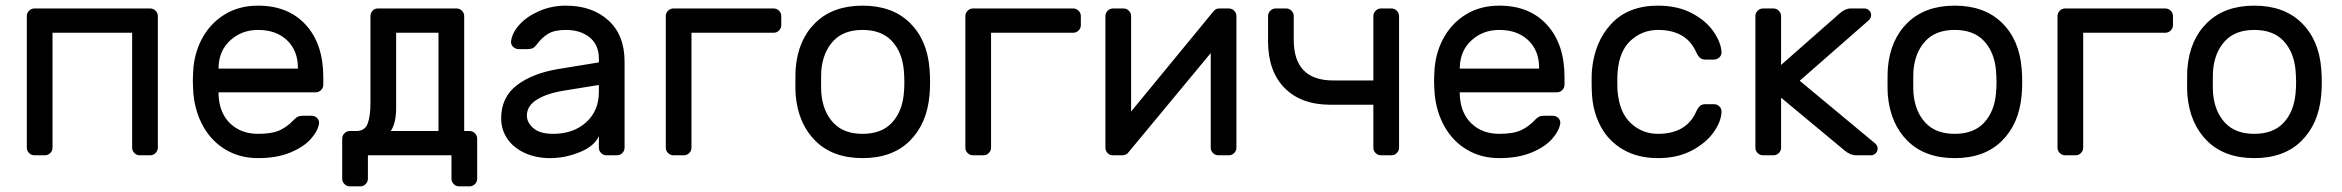

<svg xmlns="http://www.w3.org/2000/svg" viewBox="-20 -550 8293 680"><path d="M539 -493V-27Q539 -16 531 -8Q523 0 512 0H475Q464 0 456 -8Q448 -16 448 -27V-434H166V-27Q166 -16 158 -8Q150 0 139 0H102Q91 0 83 -8Q75 -16 75 -27V-493Q75 -504 83 -512Q91 -520 102 -520H512Q523 -520 531 -512Q539 -504 539 -493Z M1125 -277V-250Q1125 -239 1117 -231Q1109 -223 1098 -223H754V-217Q756 -151 794.5 -113.5Q833 -76 894 -76Q944 -76 971.5 -89Q999 -102 1021 -126Q1029 -134 1035.5 -137Q1042 -140 1053 -140H1083Q1095 -140 1103 -132Q1111 -124 1110 -113Q1106 -86 1080.5 -57.5Q1055 -29 1007.5 -9.5Q960 10 894 10Q830 10 780 -19.5Q730 -49 700.5 -101Q671 -153 665 -218Q663 -248 663 -264Q663 -280 665 -310Q671 -372 700.5 -422Q730 -472 779.5 -501Q829 -530 894 -530Q1001 -530 1063 -462Q1125 -394 1125 -277ZM1035 -307V-310Q1035 -371 996.5 -407.5Q958 -444 894 -444Q836 -444 795.5 -407Q755 -370 754 -310V-307Z M1318 -520H1597Q1608 -520 1616 -512Q1624 -504 1624 -493V-86H1643Q1654 -86 1662 -78Q1670 -70 1670 -59V83Q1670 94 1662 102Q1654 110 1643 110H1606Q1595 110 1587 102Q1579 94 1579 83V0H1283V83Q1283 94 1275 102Q1267 110 1256 110H1219Q1208 110 1200 102Q1192 94 1192 83V-59Q1192 -70 1200 -78Q1208 -86 1219 -86H1242Q1272 -86 1282 -112Q1292 -138 1292 -185V-493Q1292 -504 1299.5 -512Q1307 -520 1318 -520ZM1383 -434V-169Q1383 -114 1364 -86H1533V-434Z M2101 -329V-342Q2101 -391 2068.5 -417.5Q2036 -444 1984 -444Q1944 -444 1921.5 -430.5Q1899 -417 1879 -390Q1873 -382 1866 -379Q1859 -376 1847 -376H1817Q1806 -376 1797.5 -384Q1789 -392 1790 -403Q1793 -433 1819.5 -462.5Q1846 -492 1890 -511Q1934 -530 1984 -530Q2077 -530 2134.5 -478Q2192 -426 2192 -332V-27Q2192 -16 2184 -8Q2176 0 2165 0H2128Q2117 0 2109 -8Q2101 -16 2101 -27V-68Q2085 -32 2033 -11Q1981 10 1929 10Q1878 10 1838 -8.5Q1798 -27 1776.5 -59Q1755 -91 1755 -131Q1755 -206 1811 -248.5Q1867 -291 1960 -306ZM2101 -249 1983 -230Q1918 -220 1882 -197.5Q1846 -175 1846 -141Q1846 -116 1869 -96Q1892 -76 1939 -76Q2011 -76 2056 -117Q2101 -158 2101 -224Z M2747 -493V-461Q2747 -450 2739 -442Q2731 -434 2720 -434H2429V-27Q2429 -16 2421 -8Q2413 0 2402 0H2365Q2354 0 2346 -8Q2338 -16 2338 -27V-493Q2338 -504 2346 -512Q2354 -520 2365 -520H2720Q2731 -520 2739 -512Q2747 -504 2747 -493Z M3274 -259Q3274 -235 3272 -213Q3263 -111 3201.5 -50.5Q3140 10 3035 10Q2930 10 2868.5 -50.5Q2807 -111 2798 -213Q2797 -224 2797 -259Q2797 -296 2798 -307Q2806 -409 2868 -469.5Q2930 -530 3035 -530Q3140 -530 3202 -469.5Q3264 -409 3272 -307Q3274 -285 3274 -259ZM3035 -444Q2968 -444 2931.5 -405Q2895 -366 2889 -302Q2888 -290 2888 -259Q2888 -229 2889 -218Q2895 -154 2931.5 -115Q2968 -76 3035 -76Q3102 -76 3138.5 -115Q3175 -154 3181 -218Q3183 -240 3183 -259Q3183 -278 3181 -302Q3175 -366 3138.5 -405Q3102 -444 3035 -444Z M3808 -493V-461Q3808 -450 3800 -442Q3792 -434 3781 -434H3490V-27Q3490 -16 3482 -8Q3474 0 3463 0H3426Q3415 0 3407 -8Q3399 -16 3399 -27V-493Q3399 -504 3407 -512Q3415 -520 3426 -520H3781Q3792 -520 3800 -512Q3808 -504 3808 -493Z M4268 -27V-362L3977 -11Q3969 0 3955 0H3921Q3910 0 3902.5 -8Q3895 -16 3895 -27V-493Q3895 -504 3903 -512Q3911 -520 3922 -520H3959Q3970 -520 3978 -512Q3986 -504 3986 -493V-155L4277 -509Q4282 -515 4286.5 -517.5Q4291 -520 4299 -520H4332Q4343 -520 4351 -512Q4359 -504 4359 -493V-27Q4359 -16 4351 -8Q4343 0 4332 0H4295Q4284 0 4276 -8Q4268 -16 4268 -27Z M4702 -265H4844V-493Q4844 -504 4852 -512Q4860 -520 4871 -520H4908Q4919 -520 4927 -512Q4935 -504 4935 -493V-27Q4935 -16 4927 -8Q4919 0 4908 0H4871Q4860 0 4852 -8Q4844 -16 4844 -27V-179H4693Q4588 -179 4529.5 -238.5Q4471 -298 4471 -404V-493Q4471 -504 4479 -512Q4487 -520 4498 -520H4535Q4546 -520 4554 -512Q4562 -504 4562 -493V-409Q4562 -265 4702 -265Z M5521 -277V-250Q5521 -239 5513 -231Q5505 -223 5494 -223H5150V-217Q5152 -151 5190.5 -113.5Q5229 -76 5290 -76Q5340 -76 5367.5 -89Q5395 -102 5417 -126Q5425 -134 5431.5 -137Q5438 -140 5449 -140H5479Q5491 -140 5499 -132Q5507 -124 5506 -113Q5502 -86 5476.5 -57.5Q5451 -29 5403.5 -9.5Q5356 10 5290 10Q5226 10 5176 -19.5Q5126 -49 5096.5 -101Q5067 -153 5061 -218Q5059 -248 5059 -264Q5059 -280 5061 -310Q5067 -372 5096.5 -422Q5126 -472 5175.5 -501Q5225 -530 5290 -530Q5397 -530 5459 -462Q5521 -394 5521 -277ZM5431 -307V-310Q5431 -371 5392.5 -407.5Q5354 -444 5290 -444Q5232 -444 5191.5 -407Q5151 -370 5150 -310V-307Z M5987 -154Q5994 -169 6001 -175Q6008 -181 6020 -181H6050Q6061 -181 6069 -173.5Q6077 -166 6077 -156Q6077 -122 6050 -83Q6023 -44 5972 -17Q5921 10 5852 10Q5781 10 5729 -20Q5677 -50 5649 -102.5Q5621 -155 5618 -220Q5617 -232 5617 -266Q5617 -290 5618 -300Q5627 -402 5687 -466Q5747 -530 5852 -530Q5921 -530 5971.5 -503.5Q6022 -477 6048.5 -438.5Q6075 -400 6077 -366Q6078 -355 6069.5 -347Q6061 -339 6050 -339H6020Q6008 -339 6001 -345Q5994 -351 5987 -366Q5952 -444 5852 -444Q5797 -444 5756 -407Q5715 -370 5709 -295Q5708 -284 5708 -259Q5708 -236 5709 -225Q5716 -150 5756.5 -113Q5797 -76 5852 -76Q5952 -76 5987 -154Z M6496 -503Q6515 -520 6535 -520H6583Q6593 -520 6600 -513Q6607 -506 6607 -496Q6607 -485 6596 -476L6354 -264L6620 -43Q6630 -35 6630 -24Q6630 -14 6623 -7Q6616 0 6606 0H6554Q6533 0 6513 -17L6288 -204V-27Q6288 -16 6280 -8Q6272 0 6261 0H6224Q6213 0 6205 -8Q6197 -16 6197 -27V-493Q6197 -504 6205 -512Q6213 -520 6224 -520H6261Q6272 -520 6280 -512Q6288 -504 6288 -493V-320Z M7142 -259Q7142 -235 7140 -213Q7131 -111 7069.5 -50.5Q7008 10 6903 10Q6798 10 6736.5 -50.5Q6675 -111 6666 -213Q6665 -224 6665 -259Q6665 -296 6666 -307Q6674 -409 6736 -469.5Q6798 -530 6903 -530Q7008 -530 7070 -469.5Q7132 -409 7140 -307Q7142 -285 7142 -259ZM6903 -444Q6836 -444 6799.5 -405Q6763 -366 6757 -302Q6756 -290 6756 -259Q6756 -229 6757 -218Q6763 -154 6799.5 -115Q6836 -76 6903 -76Q6970 -76 7006.5 -115Q7043 -154 7049 -218Q7051 -240 7051 -259Q7051 -278 7049 -302Q7043 -366 7006.5 -405Q6970 -444 6903 -444Z M7676 -493V-461Q7676 -450 7668 -442Q7660 -434 7649 -434H7358V-27Q7358 -16 7350 -8Q7342 0 7331 0H7294Q7283 0 7275 -8Q7267 -16 7267 -27V-493Q7267 -504 7275 -512Q7283 -520 7294 -520H7649Q7660 -520 7668 -512Q7676 -504 7676 -493Z M8203 -259Q8203 -235 8201 -213Q8192 -111 8130.5 -50.5Q8069 10 7964 10Q7859 10 7797.5 -50.5Q7736 -111 7727 -213Q7726 -224 7726 -259Q7726 -296 7727 -307Q7735 -409 7797 -469.5Q7859 -530 7964 -530Q8069 -530 8131 -469.5Q8193 -409 8201 -307Q8203 -285 8203 -259ZM7964 -444Q7897 -444 7860.5 -405Q7824 -366 7818 -302Q7817 -290 7817 -259Q7817 -229 7818 -218Q7824 -154 7860.5 -115Q7897 -76 7964 -76Q8031 -76 8067.5 -115Q8104 -154 8110 -218Q8112 -240 8112 -259Q8112 -278 8110 -302Q8104 -366 8067.5 -405Q8031 -444 7964 -444Z"/></svg>

Font: Contemporary
Style: Regular
Weight: 400
Designer: Victor Tran
Foundry: Victor Tran
Version: Version 1.100